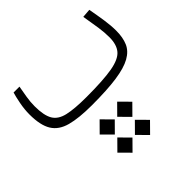

<svg xmlns="http://www.w3.org/2000/svg" viewBox="-164 -473 914 914"><g transform="rotate(-45 293.0 -16.0)"><path d="M248.5 1.5Q161.1 1.5 107.9 -12.9Q54.7 -27.3 30.8 -65.9Q6.8 -104.5 6.8 -177.7Q6.8 -211.9 13.9 -248.3Q21 -284.7 27.3 -305.2H66.9Q62 -277.3 56.9 -247.6Q51.8 -217.8 51.8 -187.5Q51.8 -126.5 69.8 -95.7Q87.9 -64.9 132.8 -54.7Q177.7 -44.4 258.3 -44.4Q370.6 -44.4 430.7 -54.9Q490.7 -65.4 513.4 -92.3Q536.1 -119.1 536.1 -168.5Q536.1 -201.2 530.8 -237.3Q525.4 -273.4 516.6 -325.2L560.5 -328.6Q568.8 -283.7 575 -242.9Q581.1 -202.1 581.1 -167.5Q581.1 -122.1 567.1 -89.8Q553.2 -57.6 517.1 -37.4Q481 -17.1 416 -7.8Q351.1 1.5 248.5 1.5ZM345.2 176.8 294.4 125.5 345.2 74.2 396 125.5ZM343.8 297.4 293 246.1 343.8 194.8 394.5 246.1ZM226.6 177.2 175.8 126 226.6 74.7 277.3 126ZM225.1 297.9 174.3 246.6 225.1 195.3 275.9 246.6Z"/></g></svg>

Font: Cascadia Mono ExtraLight
Style: Regular
Weight: 200
Monospace: yes
Designer: Aaron Bell
Foundry: Saja Typeworks
Version: Version 2404.023; ttfautohint (v1.8.4)